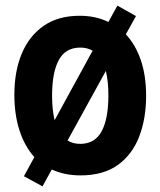

<svg xmlns="http://www.w3.org/2000/svg" viewBox="-20 -613 570 682"><path d="M131 49 65 13 102 -55Q67 -94 49 -150.5Q31 -207 31 -276Q31 -360 57.5 -423Q84 -486 135.5 -521.5Q187 -557 263 -557Q320 -557 365 -535L397 -593L463 -556L427 -491Q461 -455 480 -400Q499 -345 499 -272Q499 -192 474.5 -128Q450 -64 398.5 -27Q347 10 266 10Q209 10 164 -11ZM165 -274Q165 -223 174 -186L309 -433Q290 -444 265 -444Q213 -444 189 -400Q165 -356 165 -274ZM265 -102Q317 -102 341 -146.5Q365 -191 365 -274Q365 -325 356 -361L220 -114Q239 -102 265 -102Z"/></svg>

Font: Noto Sans Mono Condensed
Style: Bold
Weight: 700
Width: 3
Designer: Monotype Design Team
Foundry: Monotype Imaging Inc.
Version: Version 2.014